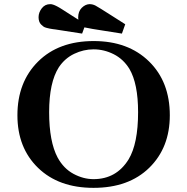

<svg xmlns="http://www.w3.org/2000/svg" viewBox="-20 -895 903 926"><path d="M166 -812Q166 -835 181.5 -855Q197 -875 222 -875Q226 -875 229 -874.5Q232 -874 236.5 -872.5Q241 -871 244.5 -869.5Q248 -868 255 -864.5Q262 -861 267.5 -857.5Q273 -854 283.5 -847.5Q294 -841 303 -835Q312 -829 328 -819Q344 -809 358 -800Q358 -802 357.5 -805Q357 -808 357 -810Q357 -840 374 -857Q391 -874 411 -875H412Q427 -875 440.5 -868Q454 -861 518 -820Q558 -795 584 -778L568 -733Q546 -737 482.5 -746.5Q419 -756 387 -763L376 -733Q333 -739 247 -753Q245 -753 235 -754.5Q225 -756 220 -757Q215 -758 205 -760.5Q195 -763 189.5 -767Q184 -771 178 -777Q172 -783 169 -792Q166 -801 166 -812ZM64 -339Q64 -499 163.5 -598Q263 -697 432 -697Q598 -697 698.5 -599Q799 -501 799 -339Q799 -183 700 -86Q601 11 431 11Q263 11 163.5 -85.5Q64 -182 64 -339ZM217 -354Q217 -212 258 -135Q287 -82 334.5 -56.5Q382 -31 431 -31Q541 -31 600 -126Q646 -202 646 -354Q646 -492 604 -563Q575 -610 528.5 -633.5Q482 -657 431 -657Q383 -657 338 -635.5Q293 -614 264 -571Q217 -498 217 -354Z"/></svg>

Font: CMU Serif
Style: Bold
Weight: 700
Version: Version 0.7.0